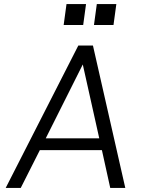

<svg xmlns="http://www.w3.org/2000/svg" viewBox="-20 -924 714 944"><path d="M8 0 365 -700H437L596 0H522L481 -186H176L82 0ZM205 -244H468L387 -607ZM293 -801 307 -904H403L389 -801ZM442 -801 456 -904H552L538 -801Z"/></svg>

Font: Host Grotesk Light
Style: Italic
Weight: 300
Italic angle: -8°
Designer: Doğukan Karapınar based on Poppins by Indian Type Foundry, Jonny Pinhorn
Foundry: Element Type
Version: Version 1.001; ttfautohint (v1.8.4.7-5d5b)